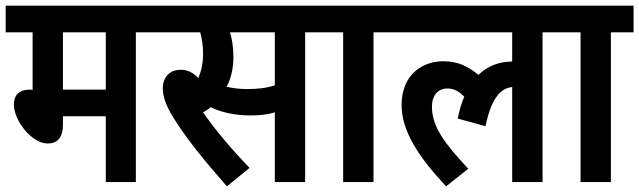

<svg xmlns="http://www.w3.org/2000/svg" viewBox="-20 -642 2254 677"><path d="M459 -528H539V-622H0V-528H95V-325L87 -326C42 -326 29 -302 29 -273C29 -217 92 -136 148 -136C182 -136 202 -156 202 -204V-232H353V0H459ZM353 -528V-326H202V-528Z M1056 -528H1136V-622H526V-528H686C692 -507 696 -480 696 -453C696 -419 690 -391 679 -367C662 -385 642 -396 618 -396C573 -396 554 -364 554 -331C554 -303 564 -271 591 -228C634 -158 694 -83 780 15L860 -50C802 -110 739 -183 696 -246C706 -251 715 -258 723 -264C757 -247 807 -235 861 -235C893 -235 921 -237 949 -246V0H1056ZM850 -328C824 -328 801 -331 779 -336C793 -362 803 -398 803 -442C803 -476 798 -505 791 -528H949V-341C917 -331 889 -328 850 -328Z M1297 -528H1377V-622H1123V-528H1190V0H1297Z M1364 -528H1786V-425C1741 -425 1700 -410 1667 -378C1628 -410 1593 -426 1542 -426C1472 -426 1396 -381 1396 -271C1396 -179 1458 -86 1553 15L1631 -47C1547 -137 1503 -196 1503 -266C1503 -302 1521 -330 1558 -330C1581 -330 1600 -319 1617 -301C1607 -279 1600 -253 1594 -224L1692 -197C1714 -306 1752 -332 1786 -335V0H1893V-528H1973V-622H1364Z M2134 -528H2214V-622H1960V-528H2027V0H2134Z"/></svg>

Font: Noto Sans Devanagari UI Condensed SemiBold
Style: Regular
Weight: 600
Width: 3
Designer: Jelle Bosma - Monotype Design Team
Foundry: Monotype Imaging Inc.
Version: Version 2.003